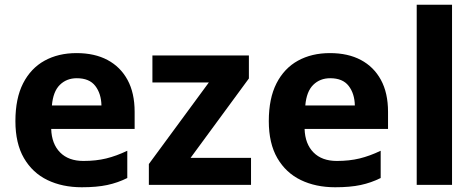

<svg xmlns="http://www.w3.org/2000/svg" viewBox="-20 -780 2005 810"><path d="M303 -556Q379 -556 433.5 -527Q488 -498 518 -443Q548 -388 548 -308V-236H196Q198 -173 233.5 -137Q269 -101 332 -101Q385 -101 428 -111.5Q471 -122 517 -144V-29Q477 -9 432.5 0.5Q388 10 325 10Q243 10 180 -20.5Q117 -51 81 -113Q45 -175 45 -269Q45 -365 77.5 -428.5Q110 -492 168 -524Q226 -556 303 -556ZM304 -450Q261 -450 232.5 -422Q204 -394 199 -335H408Q407 -385 382 -417.5Q357 -450 304 -450Z M1039 0H608V-88L861 -432H623V-546H1030V-449L784 -114H1039Z M1372 -556Q1448 -556 1502.5 -527Q1557 -498 1587 -443Q1617 -388 1617 -308V-236H1265Q1267 -173 1302.5 -137Q1338 -101 1401 -101Q1454 -101 1497 -111.5Q1540 -122 1586 -144V-29Q1546 -9 1501.5 0.5Q1457 10 1394 10Q1312 10 1249 -20.5Q1186 -51 1150 -113Q1114 -175 1114 -269Q1114 -365 1146.5 -428.5Q1179 -492 1237 -524Q1295 -556 1372 -556ZM1373 -450Q1330 -450 1301.5 -422Q1273 -394 1268 -335H1477Q1476 -385 1451 -417.5Q1426 -450 1373 -450Z M1887 0H1738V-760H1887Z"/></svg>

Font: Noto Naskh Arabic
Style: Regular
Weight: 400
Designer: Monotype Design Team, David Williams, Mohamad Dakak and Nizar Qandah
Foundry: Monotype Imaging Inc.
Version: Version 2.013